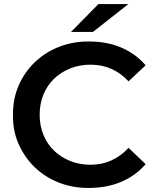

<svg xmlns="http://www.w3.org/2000/svg" viewBox="-20 -914 767 944"><path d="M44 -350Q43 -427 71.5 -493Q100 -559 151 -608Q202 -657 271 -684Q340 -711 419 -710Q506 -710 576.5 -680Q647 -650 696 -593L612 -514Q536 -596 425 -596Q371 -596 325 -577.5Q279 -559 245.5 -526.5Q212 -494 193.5 -449Q175 -404 175 -350Q175 -296 193.5 -251Q212 -206 245.5 -173.5Q279 -141 325 -122.5Q371 -104 425 -104Q535 -104 612 -187L696 -107Q647 -50 576 -20Q505 10 418 10Q339 11 270 -16Q201 -43 150.5 -92Q100 -141 71 -207Q42 -273 44 -350ZM464 -894H611L437 -757H329Z"/></svg>

Font: CMG Sans SemiBold
Style: Regular
Weight: 600
Designer: Julieta Ulanovsky
Foundry: Julieta Ulanovsky
Version: Version 7.200